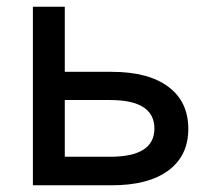

<svg xmlns="http://www.w3.org/2000/svg" viewBox="-20 -552 640 572"><path d="M78 0V-532H173V-338H313Q422 -338 481.5 -293.5Q541 -249 541 -168Q541 -88 481.5 -44Q422 0 313 0ZM173 -85H308Q440 -85 440 -169Q440 -254 308 -254H173Z"/></svg>

Font: Geist Mono Medium
Style: Regular
Weight: 500
Monospace: yes
Designer: Basement.studio, Andrés Briganti, Mateo Zaragoza
Foundry: Basement.studio, Vercel, Andrés Briganti, Guido Ferreyra, Mateo Zaragoza
Version: Version 1.500; ttfautohint (v1.8.4.7-5d5b)